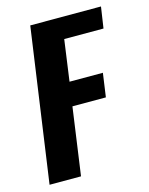

<svg xmlns="http://www.w3.org/2000/svg" viewBox="-95 -652 553 714"><g transform="rotate(-15 181.5 -295.5)"><path d="M6.9 0 90.9 -591H363.2L351 -509.3H199.8L177.8 -351H306.2L293.3 -259.7H164.5L128 0Z"/></g></svg>

Font: Alumni Sans SC Thin
Style: Italic
Weight: 100
Italic angle: -8°
Designer: Robert E. Leuschke
Foundry: Robert E. Leuschke
Version: Version 1.016